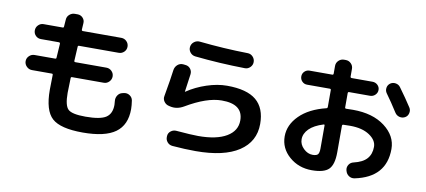

<svg xmlns="http://www.w3.org/2000/svg" viewBox="-76 -1084 3151 1420"><g transform="rotate(10 1500.0 -374.0)"><path d="M147.5 -330.1Q124 -330.1 106.9 -347.2Q89.8 -364.3 89.8 -387.2Q89.8 -410.2 106.9 -426.8Q124 -443.4 147.5 -443.4H301.8Q310.5 -443.4 310.5 -452.1Q313.5 -504.9 317.4 -557.6Q317.4 -566.4 308.6 -567.4H172.9Q149.4 -567.4 133.3 -583.5Q117.2 -599.6 117.2 -623Q117.2 -646.5 133.8 -663.1Q150.4 -679.7 172.9 -679.7H316.4Q325.2 -679.7 325.2 -688.5Q326.2 -697.3 327.1 -714.8Q328.1 -732.4 329.1 -741.2Q330.1 -764.6 348.6 -780.3Q367.2 -795.9 389.6 -794.9H410.2Q433.6 -793.9 448.7 -776.9Q463.9 -759.8 461.9 -737.3L459 -689.5Q459 -680.7 466.8 -679.7H756.8Q780.3 -679.7 796.9 -663.1Q813.5 -646.5 813.5 -623Q813.5 -599.6 796.9 -583.5Q780.3 -567.4 756.8 -567.4H459Q450.2 -567.4 450.2 -558.6Q448.2 -511.7 444.3 -452.1Q444.3 -443.4 453.1 -443.4H686.5Q710 -443.4 726.6 -426.8Q743.2 -410.2 743.2 -387.2Q743.2 -364.3 726.6 -347.2Q710 -330.1 686.5 -330.1H448.2Q439.5 -330.1 439.5 -321.3Q437.5 -235.4 436.5 -210Q436.5 -115.2 465.8 -87.4Q495.1 -59.6 596.7 -59.6Q708 -59.6 750.5 -87.9Q793 -116.2 793 -182.6Q793 -189.5 791 -210Q788.1 -234.4 800.8 -253.9Q813.5 -273.4 835 -278.3L847.7 -281.2Q871.1 -286.1 890.6 -272.9Q910.2 -259.8 914.1 -237.3Q919.9 -200.2 919.9 -172.9Q919.9 -53.7 841.8 2.9Q763.7 59.6 596.7 59.6Q428.7 59.6 365.7 2.4Q302.7 -54.7 302.7 -210Q302.7 -235.4 304.7 -321.3Q304.7 -330.1 296.9 -330.1Z M1191.4 -245.1Q1168 -250 1154.3 -269.5Q1140.6 -289.1 1145.5 -311.5Q1169.9 -449.2 1177.7 -512.7Q1181.6 -537.1 1199.7 -552.7Q1217.8 -568.4 1242.2 -566.4L1258.8 -564.5Q1282.2 -562.5 1296.4 -544.4Q1310.5 -526.4 1307.6 -502.9Q1294.9 -408.2 1289.1 -370.1V-368.2H1290L1291 -369.1Q1357.4 -414.1 1437.5 -440.4Q1517.6 -466.8 1588.9 -466.8Q1738.3 -466.8 1808.6 -408.2Q1878.9 -349.6 1878.9 -230.5Q1878.9 -97.7 1767.1 -23.9Q1655.3 49.8 1442.4 49.8Q1363.3 49.8 1268.6 42Q1244.1 40 1229 22Q1213.9 3.9 1215.8 -19.5V-22.5Q1216.8 -45.9 1235.4 -60.5Q1253.9 -75.2 1277.3 -73.2Q1392.6 -63.5 1442.4 -63.5Q1580.1 -63.5 1654.8 -107.9Q1729.5 -152.3 1729.5 -230.5Q1729.5 -353.5 1569.3 -352.5Q1458 -352.5 1302.7 -260.7Q1251 -230.5 1199.2 -243.2ZM1333 -752.9Q1517.6 -733.4 1696.3 -730.5Q1719.7 -730.5 1735.8 -713.4Q1752 -696.3 1752 -673.3Q1752 -650.4 1735.4 -633.8Q1718.8 -617.2 1696.3 -617.2Q1502.9 -620.1 1319.3 -639.6Q1294.9 -642.6 1280.3 -661.6Q1265.6 -680.7 1269 -703.6Q1272.5 -726.6 1291 -740.7Q1309.6 -754.9 1333 -752.9Z M2341.8 -308.6Q2271.5 -287.1 2235.8 -251.5Q2200.2 -215.8 2200.2 -172.9Q2200.2 -133.8 2231.4 -103.5Q2262.7 -73.2 2299.8 -73.2Q2329.1 -73.2 2339.4 -85Q2349.6 -96.7 2349.6 -129.9V-302.7Q2349.6 -310.5 2341.8 -308.6ZM2313.5 40Q2213.9 40 2143.6 -21.5Q2073.2 -83 2073.2 -172.9Q2073.2 -258.8 2143.6 -329.1Q2213.9 -399.4 2341.8 -430.7Q2349.6 -432.6 2349.6 -442.4V-568.4Q2349.6 -577.1 2340.8 -577.1H2169.9Q2147.5 -577.1 2132.3 -592.8Q2117.2 -608.4 2117.2 -630.4Q2117.2 -652.3 2132.8 -667.5Q2148.4 -682.6 2169.9 -682.6H2340.8Q2349.6 -682.6 2349.6 -692.4V-750Q2349.6 -773.4 2366.7 -790Q2383.8 -806.6 2407.2 -806.6H2419.9Q2443.4 -806.6 2460 -790Q2476.6 -773.4 2476.6 -750V-692.4Q2476.6 -683.6 2485.4 -682.6H2642.6Q2665 -682.6 2681.2 -667.5Q2697.3 -652.3 2697.3 -630.4Q2697.3 -608.4 2681.2 -592.8Q2665 -577.1 2642.6 -577.1H2485.4Q2477.5 -577.1 2476.6 -568.4V-460Q2476.6 -452.1 2486.3 -452.1Q2502 -453.1 2537.1 -453.1Q2685.5 -453.1 2776.4 -384.3Q2867.2 -315.4 2867.2 -216.8Q2867.2 -3.9 2636.7 43.9Q2612.3 48.8 2592.8 35.6Q2573.2 22.5 2567.4 -2L2566.4 -4.9Q2561.5 -27.3 2573.7 -46.4Q2585.9 -65.4 2608.4 -70.3Q2675.8 -85.9 2706.5 -120.6Q2737.3 -155.3 2737.3 -210Q2737.3 -259.8 2682.6 -296.4Q2627.9 -333 2537.1 -333Q2502 -333 2486.3 -332Q2477.5 -332 2476.6 -323.2V-123Q2476.6 -31.2 2440.9 4.4Q2405.3 40 2313.5 40ZM2849.6 -678.7Q2903.3 -605.5 2944.3 -542Q2956.1 -523.4 2950.7 -500.5Q2945.3 -477.5 2925.8 -466.8Q2906.2 -456.1 2884.3 -461.4Q2862.3 -466.8 2849.6 -486.3Q2801.8 -561.5 2761.7 -616.2Q2749 -633.8 2752 -655.8Q2754.9 -677.7 2773.4 -691.4Q2792 -704.1 2814.5 -700.2Q2836.9 -696.3 2849.6 -678.7Z"/></g></svg>

Font: Rounded Mgen+ 1mn bold
Style: Bold
Weight: 700
Designer: [Source Han Sans]
Ryoko NISHIZUKA  (kana & ideographs); Paul D. Hunt (Latin, Greek & Cyrillic); Wenlong ZHANG  (bopomofo
Version: Version 1.059.20150602